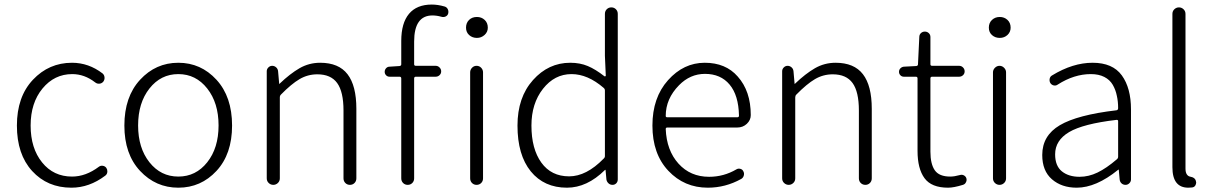

<svg xmlns="http://www.w3.org/2000/svg" viewBox="-20 -828 5438 860"><path d="M299.8 12.7Q192.4 12.7 124 -62Q55.7 -136.7 55.7 -265.6Q55.7 -394.5 127.4 -470.7Q199.2 -546.9 302.7 -546.9Q377 -546.9 439.5 -499Q447.3 -492.2 448.2 -481.4Q449.2 -470.7 442.4 -461.9Q435.5 -454.1 425.3 -453.1Q415 -452.1 406.2 -459Q358.4 -496.1 303.7 -496.1Q223.6 -496.1 170.4 -431.6Q117.2 -367.2 117.2 -265.6Q117.2 -164.1 168.5 -100.6Q219.7 -37.1 302.7 -37.1Q364.3 -37.1 422.9 -81.1Q430.7 -86.9 440.4 -85.4Q450.2 -84 456.1 -76.2Q460.9 -69.3 460.9 -60.5Q460.9 -47.9 451.2 -41Q379.9 12.7 299.8 12.7Z M537.1 -265.6Q537.1 -394.5 607.4 -470.7Q677.7 -546.9 778.8 -546.9Q879.9 -546.9 949.7 -470.7Q1019.5 -394.5 1019.5 -265.6Q1019.5 -137.7 949.7 -62.5Q879.9 12.7 778.8 12.7Q677.7 12.7 607.4 -62.5Q537.1 -137.7 537.1 -265.6ZM649.4 -101.1Q700.2 -37.1 778.8 -37.1Q857.4 -37.1 908.2 -101.1Q959 -165 959 -266.1Q959 -367.2 908.2 -431.6Q857.4 -496.1 778.8 -496.1Q700.2 -496.1 649.4 -431.6Q598.6 -367.2 598.6 -266.1Q598.6 -165 649.4 -101.1Z M1174.8 -29.3V-508.8Q1174.8 -518.6 1182.1 -525.9Q1189.5 -533.2 1199.2 -533.2Q1209 -533.2 1216.8 -526.4Q1224.6 -519.5 1225.6 -508.8L1230.5 -453.1Q1230.5 -452.1 1231.4 -452.1Q1232.4 -452.1 1232.4 -453.1Q1279.3 -498 1321.8 -522.5Q1364.3 -546.9 1414.1 -546.9Q1497.1 -546.9 1536.6 -495.6Q1576.2 -444.3 1576.2 -340.8V-29.3Q1576.2 -16.6 1567.9 -8.3Q1559.6 0 1547.4 0Q1535.2 0 1526.9 -8.3Q1518.6 -16.6 1518.6 -29.3V-333Q1518.6 -417 1490.2 -456.1Q1461.9 -495.1 1401.4 -495.1Q1358.4 -495.1 1321.8 -473.6Q1285.2 -452.1 1238.3 -404.3Q1233.4 -399.4 1233.4 -391.6V-29.3Q1233.4 -16.6 1224.6 -8.3Q1215.8 0 1204.1 0Q1192.4 0 1183.6 -8.3Q1174.8 -16.6 1174.8 -29.3Z M1769.5 -532.2Q1777.3 -533.2 1777.3 -540V-644.5Q1777.3 -724.6 1812 -766.1Q1846.7 -807.6 1914.1 -807.6Q1941.4 -807.6 1971.7 -798.8Q1981.4 -795.9 1985.8 -786.6Q1990.2 -777.3 1987.3 -766.6Q1984.4 -757.8 1975.6 -753.9Q1966.8 -750 1957 -752.9Q1936.5 -758.8 1917 -758.8Q1835 -758.8 1835 -641.6V-540Q1835 -533.2 1842.8 -533.2H1931.6Q1941.4 -533.2 1948.7 -525.9Q1956.1 -518.6 1956.1 -508.3Q1956.1 -498 1948.7 -491.2Q1941.4 -484.4 1931.6 -484.4H1842.8Q1835 -484.4 1835 -476.6V-29.3Q1835 -16.6 1826.7 -8.3Q1818.4 0 1806.2 0Q1793.9 0 1785.6 -8.3Q1777.3 -16.6 1777.3 -29.3V-476.6Q1777.3 -484.4 1769.5 -484.4H1724.6Q1715.8 -484.4 1709.5 -490.7Q1703.1 -497.1 1703.1 -506.3Q1703.1 -515.6 1709.5 -522.5Q1715.8 -529.3 1724.6 -529.3ZM2085.9 -29.3V-503.9Q2085.9 -515.6 2094.2 -524.4Q2102.5 -533.2 2114.7 -533.2Q2127 -533.2 2135.3 -524.4Q2143.6 -515.6 2143.6 -503.9V-29.3Q2143.6 -16.6 2135.3 -8.3Q2127 0 2114.7 0Q2102.5 0 2094.2 -8.3Q2085.9 -16.6 2085.9 -29.3ZM2116.2 -752Q2136.7 -752 2150.9 -738.8Q2165 -725.6 2165 -704.1Q2165 -684.6 2150.4 -671.4Q2135.7 -658.2 2116.2 -658.2Q2095.7 -658.2 2081.5 -670.9Q2067.4 -683.6 2067.4 -704.1Q2067.4 -725.6 2081.1 -738.8Q2094.7 -752 2116.2 -752Z M2519.5 12.7Q2417 12.7 2357.4 -60.5Q2297.9 -133.8 2297.9 -265.6Q2297.9 -391.6 2367.2 -469.2Q2436.5 -546.9 2534.2 -546.9Q2578.1 -546.9 2612.8 -532.2Q2647.5 -517.6 2687.5 -486.3Q2689.5 -485.4 2691.4 -486.3Q2693.4 -487.3 2693.4 -489.3L2689.5 -578.1V-765.6Q2689.5 -778.3 2697.8 -786.6Q2706.1 -794.9 2718.3 -794.9Q2730.5 -794.9 2738.8 -786.6Q2747.1 -778.3 2747.1 -765.6V-24.4Q2747.1 -13.7 2740.2 -6.8Q2733.4 0 2723.6 0Q2712.9 0 2705.6 -6.8Q2698.2 -13.7 2696.3 -23.4L2692.4 -66.4Q2692.4 -67.4 2691.4 -67.4Q2690.4 -67.4 2689.5 -66.4Q2609.4 12.7 2519.5 12.7ZM2529.3 -38.1Q2606.4 -38.1 2683.6 -117.2Q2689.5 -122.1 2689.5 -128.9V-422.9Q2689.5 -429.7 2683.6 -434.6Q2612.3 -496.1 2540 -496.1Q2463.9 -496.1 2412.1 -430.2Q2360.4 -364.3 2360.4 -265.6Q2360.4 -161.1 2404.8 -99.6Q2449.2 -38.1 2529.3 -38.1Z M3150.4 12.7Q3044.9 12.7 2973.6 -63Q2902.3 -138.7 2902.3 -265.6Q2902.3 -390.6 2972.2 -468.8Q3042 -546.9 3136.7 -546.9Q3230.5 -546.9 3284.2 -485.4Q3342.8 -419.9 3342.8 -312.5Q3342.8 -290 3325.2 -273.4Q3307.6 -256.8 3282.2 -256.8H2968.8Q2961.9 -256.8 2961.9 -250Q2965.8 -154.3 3019 -95.2Q3072.3 -36.1 3156.2 -36.1Q3221.7 -36.1 3278.3 -69.3Q3286.1 -74.2 3295.9 -71.8Q3305.7 -69.3 3309.6 -60.5Q3314.5 -51.8 3311.5 -41.5Q3308.6 -31.2 3299.8 -26.4Q3229.5 12.7 3150.4 12.7ZM2961.9 -308.6Q2961.9 -302.7 2968.8 -302.7H3282.2Q3290 -302.7 3290 -309.6Q3290 -310.5 3290 -310.5Q3288.1 -401.4 3248 -449.2Q3208 -497.1 3137.7 -497.1Q3071.3 -497.1 3021.5 -446.3Q2961.9 -385.7 2961.9 -308.6Z M3483.4 -29.3V-508.8Q3483.4 -518.6 3490.7 -525.9Q3498 -533.2 3507.8 -533.2Q3517.6 -533.2 3525.4 -526.4Q3533.2 -519.5 3534.2 -508.8L3539.1 -453.1Q3539.1 -452.1 3540 -452.1Q3541 -452.1 3541 -453.1Q3587.9 -498 3630.4 -522.5Q3672.9 -546.9 3722.7 -546.9Q3805.7 -546.9 3845.2 -495.6Q3884.8 -444.3 3884.8 -340.8V-29.3Q3884.8 -16.6 3876.5 -8.3Q3868.2 0 3856 0Q3843.8 0 3835.4 -8.3Q3827.1 -16.6 3827.1 -29.3V-333Q3827.1 -417 3798.8 -456.1Q3770.5 -495.1 3710 -495.1Q3667 -495.1 3630.4 -473.6Q3593.8 -452.1 3546.9 -404.3Q3542 -399.4 3542 -391.6V-29.3Q3542 -16.6 3533.2 -8.3Q3524.4 0 3512.7 0Q3501 0 3492.2 -8.3Q3483.4 -16.6 3483.4 -29.3Z M4226.6 12.7Q4152.3 12.7 4121.1 -29.8Q4089.8 -72.3 4089.8 -152.3V-476.6Q4089.8 -484.4 4082 -484.4H4028.3Q4019.5 -484.4 4013.2 -490.7Q4006.8 -497.1 4006.8 -506.3Q4006.8 -515.6 4013.2 -522Q4019.5 -528.3 4028.3 -529.3L4084 -532.2Q4091.8 -533.2 4091.8 -540L4097.7 -662.1Q4097.7 -672.9 4105 -679.7Q4112.3 -686.5 4122.6 -686.5Q4132.8 -686.5 4140.1 -679.7Q4147.5 -672.9 4147.5 -662.1V-540Q4147.5 -533.2 4155.3 -533.2H4276.4Q4286.1 -533.2 4293.5 -525.9Q4300.8 -518.6 4300.8 -508.3Q4300.8 -498 4293.5 -491.2Q4286.1 -484.4 4276.4 -484.4H4155.3Q4147.5 -484.4 4147.5 -476.6V-148.4Q4147.5 -93.8 4167 -65.4Q4186.5 -37.1 4236.3 -37.1Q4254.9 -37.1 4279.3 -43.9Q4289.1 -46.9 4297.4 -42.5Q4305.7 -38.1 4308.6 -29.3Q4309.6 -25.4 4309.6 -22.5Q4309.6 -16.6 4306.6 -11.7Q4302.7 -2.9 4293 0Q4252 12.7 4226.6 12.7Z M4427.7 -29.3V-503.9Q4427.7 -515.6 4436.5 -524.4Q4445.3 -533.2 4457 -533.2Q4468.8 -533.2 4477.5 -524.4Q4486.3 -515.6 4486.3 -503.9V-29.3Q4486.3 -16.6 4477.5 -8.3Q4468.8 0 4457 0Q4445.3 0 4436.5 -8.3Q4427.7 -16.6 4427.7 -29.3ZM4458 -658.2Q4437.5 -658.2 4423.3 -670.9Q4409.2 -683.6 4409.2 -704.1Q4409.2 -725.6 4423.3 -738.8Q4437.5 -752 4458 -752Q4478.5 -752 4492.7 -738.8Q4506.8 -725.6 4506.8 -704.1Q4506.8 -684.6 4492.7 -671.4Q4478.5 -658.2 4458 -658.2Z M4802.7 12.7Q4735.4 12.7 4691.9 -24.9Q4648.4 -62.5 4648.4 -133.8Q4648.4 -220.7 4727.1 -267.1Q4805.7 -313.5 4980.5 -334Q4988.3 -335 4988.3 -343.8Q4988.3 -374 4982.4 -399.4Q4977.5 -424.8 4964.4 -447.8Q4951.2 -470.7 4926.3 -483.4Q4901.4 -496.1 4866.2 -496.1Q4791 -496.1 4717.8 -449.2Q4710 -443.4 4700.2 -445.3Q4690.4 -447.3 4684.6 -456.1Q4679.7 -464.8 4681.6 -475.1Q4683.6 -485.4 4692.4 -490.2Q4785.2 -546.9 4874 -546.9Q4963.9 -546.9 5004.9 -490.2Q5045.9 -433.6 5045.9 -337.9V-24.4Q5045.9 -14.6 5038.6 -7.3Q5031.2 0 5021.5 0Q5010.7 0 5003.4 -6.8Q4996.1 -13.7 4995.1 -24.4L4991.2 -67.4Q4991.2 -68.4 4990.2 -68.4Q4989.3 -68.4 4988.3 -67.4Q4889.6 12.7 4802.7 12.7ZM4815.4 -36.1Q4856.4 -36.1 4896 -55.2Q4935.5 -74.2 4982.4 -114.3Q4988.3 -119.1 4988.3 -126V-285.2Q4988.3 -291 4982.4 -291Q4981.4 -291 4980.5 -291Q4831.1 -273.4 4768.6 -236.3Q4706.1 -199.2 4706.1 -136.7Q4706.1 -85 4736.3 -60.5Q4766.6 -36.1 4815.4 -36.1Z M5302.7 12.7Q5231.4 12.7 5231.4 -79.1V-765.6Q5231.4 -778.3 5240.2 -786.6Q5249 -794.9 5260.7 -794.9Q5272.5 -794.9 5281.2 -786.6Q5290 -778.3 5290 -765.6V-73.2Q5290 -56.6 5295.4 -47.9Q5300.8 -39.1 5309.6 -37.1Q5334 -33.2 5336.9 -15.6Q5337.9 -13.7 5337.9 -10.7Q5337.9 -3.9 5334 2.9Q5329.1 10.7 5319.3 11.7Q5311.5 12.7 5302.7 12.7Z"/></svg>

Font: Gen Jyuu Gothic Light
Style: Regular
Weight: 200
Designer: [Source Han Sans]
Ryoko NISHIZUKA  (kana & ideographs); Paul D. Hunt (Latin, Greek & Cyrillic); Wenlong ZHANG  (bopomofo
Version: Version 1.002.20150607